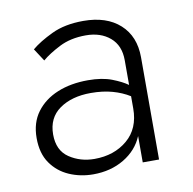

<svg xmlns="http://www.w3.org/2000/svg" viewBox="-61 -532 607 603"><g transform="rotate(-10 242.5 -230.0)"><path d="M100 -369 74 -409Q99 -430 141 -450Q183 -470 242 -470Q316 -470 358.5 -431.5Q401 -393 401 -326V0H349V-84Q331 -41 288.5 -15.5Q246 10 190 10Q149 10 113.5 -5.5Q78 -21 56 -52.5Q34 -84 34 -133Q34 -182 59 -215.5Q84 -249 126.5 -266.5Q169 -284 224 -284Q269 -284 300 -272Q331 -260 349 -247V-326Q349 -373 319 -398.5Q289 -424 242 -424Q193 -424 157 -405.5Q121 -387 100 -369ZM87 -135Q87 -84 122 -60.5Q157 -37 202 -37Q265 -37 307 -72.5Q349 -108 349 -172V-211Q325 -226 294.5 -234.5Q264 -243 226 -243Q165 -243 126 -215.5Q87 -188 87 -135Z"/></g></svg>

Font: Jost* Light
Style: Regular
Weight: 300
Version: Version 3.7